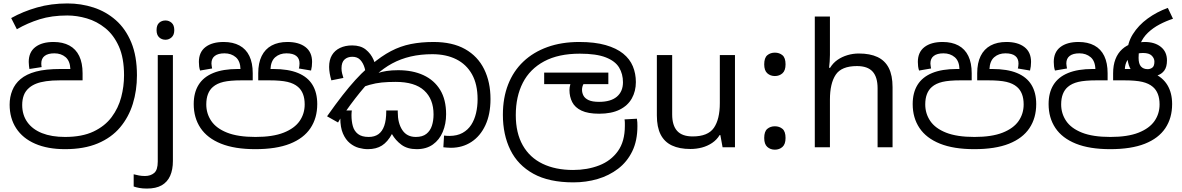

<svg xmlns="http://www.w3.org/2000/svg" viewBox="-20 -856 6869 1116"><path d="M358 11Q257 11 184.5 -20.5Q112 -52 74 -110.5Q36 -169 36 -248Q36 -292 51.5 -330.5Q67 -369 99 -396Q133 -425 189 -440Q245 -455 333 -455H389Q387 -502 361 -524Q335 -546 296 -546Q259 -546 239.5 -531Q220 -516 220 -487Q220 -482 220.5 -476.5Q221 -471 222 -466L151 -455Q150 -463 148.5 -473Q147 -483 147 -496Q147 -553 185.5 -582.5Q224 -612 291 -612Q345 -612 383 -591.5Q421 -571 440.5 -530.5Q460 -490 460 -430V-389H330Q282 -389 248 -384Q214 -379 191 -370Q168 -361 151 -347Q128 -328 118.5 -302.5Q109 -277 109 -246Q109 -188 139 -146Q169 -104 224.5 -82Q280 -60 358 -60Q457 -60 523.5 -91.5Q590 -123 629 -175.5Q668 -228 684.5 -291Q701 -354 701 -418Q701 -519 671 -586Q641 -653 592 -692.5Q543 -732 485 -749Q427 -766 371 -766Q281 -766 210.5 -744Q140 -722 78 -686L45 -751Q113 -789 195 -812.5Q277 -836 372 -836Q451 -836 523.5 -812.5Q596 -789 653 -739Q710 -689 743 -609.5Q776 -530 776 -418Q776 -330 752 -252.5Q728 -175 678 -115.5Q628 -56 548.5 -22.5Q469 11 358 11Z M834 240Q809 240 790 236.5Q771 233 757 228V157Q772 161 788 164Q804 167 823 167Q855 167 876 149.5Q897 132 897 83V-536H985V80Q985 130 969 166Q953 202 920 221Q887 240 834 240ZM890 -681Q890 -710 905 -723.5Q920 -737 942 -737Q962 -737 977.5 -723.5Q993 -710 993 -681Q993 -653 977.5 -639Q962 -625 942 -625Q920 -625 905 -639Q890 -653 890 -681Z M1464 11Q1344 11 1264.5 -21Q1185 -53 1145.5 -112Q1106 -171 1106 -251Q1106 -317 1134 -362.5Q1162 -408 1219 -431.5Q1276 -455 1362 -455H1385L1378 -452Q1377 -501 1350.5 -523.5Q1324 -546 1285 -546Q1248 -546 1228.5 -531Q1209 -516 1209 -487Q1209 -482 1210.5 -472.5Q1212 -463 1213 -458L1143 -446Q1139 -458 1137.5 -470.5Q1136 -483 1136 -496Q1136 -553 1174.5 -582.5Q1213 -612 1280 -612Q1334 -612 1372 -591.5Q1410 -571 1429.5 -530.5Q1449 -490 1449 -430V-389H1384Q1317 -389 1279 -380Q1241 -371 1218 -351Q1199 -335 1189 -309.5Q1179 -284 1179 -249Q1179 -196 1208 -153Q1237 -110 1300 -85Q1363 -60 1465 -60Q1566 -60 1629 -85Q1692 -110 1721.5 -152.5Q1751 -195 1751 -249Q1751 -284 1741 -309.5Q1731 -335 1712 -351Q1689 -371 1651 -380Q1613 -389 1545 -389H1481V-430Q1481 -490 1501 -530.5Q1521 -571 1559 -591.5Q1597 -612 1651 -612Q1717 -612 1755.5 -582.5Q1794 -553 1794 -496Q1794 -483 1792.5 -470.5Q1791 -458 1788 -446L1717 -458Q1719 -463 1720 -472.5Q1721 -482 1721 -487Q1721 -516 1702 -531Q1683 -546 1645 -546Q1606 -546 1580 -523.5Q1554 -501 1552 -452L1548 -455H1568Q1656 -455 1712.5 -431.5Q1769 -408 1796.5 -362.5Q1824 -317 1824 -251Q1824 -170 1784.5 -111Q1745 -52 1665.5 -20.5Q1586 11 1464 11Z M2402 11Q2348 11 2313.5 -14.5Q2279 -40 2258 -77Q2233 -31 2200 -10Q2167 11 2118 11Q2093 11 2065.5 3.5Q2038 -4 2013.5 -24Q1989 -44 1973.5 -79.5Q1958 -115 1958 -170Q1958 -181 1959.5 -192.5Q1961 -204 1963 -214H2025Q2024 -207 2023.5 -200.5Q2023 -194 2023 -187Q2023 -151 2031 -122.5Q2039 -94 2061 -77Q2083 -60 2123 -60Q2157 -60 2179.5 -76Q2202 -92 2213.5 -125Q2225 -158 2225 -208V-214H2292V-204Q2292 -140 2318.5 -100Q2345 -60 2397 -60Q2436 -60 2458.5 -78Q2481 -96 2490.5 -125.5Q2500 -155 2500 -191Q2500 -280 2445.5 -330Q2391 -380 2280 -380Q2234 -380 2199 -376.5Q2164 -373 2128.5 -363Q2093 -353 2046 -334L2143 -415Q2156 -424 2177 -431.5Q2198 -439 2227.5 -443.5Q2257 -448 2294 -448Q2379 -448 2441.5 -419Q2504 -390 2538.5 -333.5Q2573 -277 2573 -192Q2573 -136 2553.5 -89.5Q2534 -43 2496 -16Q2458 11 2402 11ZM2601 3Q2591 3 2579 2Q2567 1 2557 0L2561 -68Q2568 -67 2576 -66.5Q2584 -66 2592 -66Q2637 -66 2668.5 -83.5Q2700 -101 2719 -130.5Q2738 -160 2747 -198.5Q2756 -237 2756 -279Q2756 -366 2723.5 -424Q2691 -482 2632 -511.5Q2573 -541 2493 -541Q2425 -541 2367 -527.5Q2309 -514 2259 -487Q2209 -460 2165 -419L2154 -410Q2127 -383 2099.5 -351Q2072 -319 2044.5 -283.5Q2017 -248 1989 -208L1970 -188L1945 -144L1881 -180Q1931 -251 1970.5 -301.5Q2010 -352 2045 -390.5Q2080 -429 2116 -461L2137 -479Q2197 -530 2252.5 -559Q2308 -588 2368 -600Q2428 -612 2500 -612Q2610 -612 2683.5 -570.5Q2757 -529 2794 -454Q2831 -379 2831 -280Q2831 -192 2801.5 -128.5Q2772 -65 2720 -31Q2668 3 2601 3ZM2027 -592Q2076 -592 2106 -568Q2136 -544 2151.5 -508Q2167 -472 2170 -434L2112 -398Q2108 -432 2099.5 -461Q2091 -490 2074 -508Q2057 -526 2028 -526Q2000 -526 1982.5 -510Q1965 -494 1965 -459Q1965 -443 1968.5 -429.5Q1972 -416 1976 -403L1906 -389Q1900 -409 1896.5 -429.5Q1893 -450 1893 -467Q1893 -508 1909.5 -535.5Q1926 -563 1956.5 -577.5Q1987 -592 2027 -592Z M3313 204Q3171 204 3080.5 154Q2990 104 2946.5 15.5Q2903 -73 2903 -189Q2903 -287 2933.5 -365Q2964 -443 3022 -498Q3080 -553 3162 -582.5Q3244 -612 3347 -612Q3437 -612 3500 -594Q3563 -576 3602 -544.5Q3641 -513 3658.5 -470.5Q3676 -428 3676 -379Q3676 -326 3652.5 -284Q3629 -242 3581.5 -218.5Q3534 -195 3463 -195Q3398 -195 3360 -213Q3322 -231 3306 -262.5Q3290 -294 3290 -333Q3290 -349 3295 -365.5Q3300 -382 3307 -396L3350 -374L3308 -367H3143V-434H3516V-367H3335L3396 -398Q3380 -383 3371.5 -367.5Q3363 -352 3363 -334Q3363 -316 3371.5 -300Q3380 -284 3401.5 -274Q3423 -264 3462 -264Q3530 -264 3565.5 -294Q3601 -324 3601 -378Q3601 -426 3578.5 -463.5Q3556 -501 3501 -522.5Q3446 -544 3350 -544Q3226 -544 3143 -499.5Q3060 -455 3019 -375Q2978 -295 2978 -187Q2978 -83 3018.5 -11.5Q3059 60 3134 96Q3209 132 3311 132Q3394 132 3462.5 105.5Q3531 79 3571.5 22.5Q3612 -34 3612 -124Q3612 -129 3612 -141Q3612 -153 3610 -162L3682 -166Q3684 -155 3684.5 -144.5Q3685 -134 3685 -123Q3685 -38 3655 23.5Q3625 85 3572.5 125Q3520 165 3453.5 184.5Q3387 204 3313 204Z M4252 -536V0H4180L4167 -71H4163Q4146 -43 4119 -25Q4092 -7 4060 1.5Q4028 10 3993 10Q3929 10 3885.5 -10.5Q3842 -31 3820 -74Q3798 -117 3798 -185V-536H3887V-191Q3887 -127 3916 -95Q3945 -63 4006 -63Q4095 -63 4129.5 -113Q4164 -163 4164 -257V-536Z M4484 -414Q4458 -414 4440 -430Q4422 -446 4422 -482Q4422 -520 4440 -535Q4458 -550 4484 -550Q4510 -550 4528 -535Q4546 -520 4546 -482Q4546 -446 4528 -430Q4510 -414 4484 -414ZM4484 14Q4458 14 4440 -2Q4422 -18 4422 -54Q4422 -92 4440 -107Q4458 -122 4484 -122Q4510 -122 4528 -107Q4546 -92 4546 -54Q4546 -18 4528 -2Q4510 14 4484 14Z M4804 -537Q4804 -518 4802.5 -498Q4801 -478 4799 -462H4805Q4822 -490 4848 -508Q4874 -526 4906 -535.5Q4938 -545 4972 -545Q5037 -545 5080.5 -524.5Q5124 -504 5146 -461Q5168 -418 5168 -349V0H5081V-343Q5081 -408 5052 -440Q5023 -472 4961 -472Q4871 -472 4837.5 -421.5Q4804 -371 4804 -277V0H4716V-760H4804Z M5643 11Q5523 11 5443.5 -21Q5364 -53 5324.5 -112Q5285 -171 5285 -251Q5285 -317 5313 -362.5Q5341 -408 5398 -431.5Q5455 -455 5541 -455H5564L5557 -452Q5556 -501 5529.5 -523.5Q5503 -546 5464 -546Q5427 -546 5407.5 -531Q5388 -516 5388 -487Q5388 -482 5389.5 -472.5Q5391 -463 5392 -458L5322 -446Q5318 -458 5316.5 -470.5Q5315 -483 5315 -496Q5315 -553 5353.5 -582.5Q5392 -612 5459 -612Q5513 -612 5551 -591.5Q5589 -571 5608.5 -530.5Q5628 -490 5628 -430V-389H5563Q5496 -389 5458 -380Q5420 -371 5397 -351Q5378 -335 5368 -309.5Q5358 -284 5358 -249Q5358 -196 5387 -153Q5416 -110 5479 -85Q5542 -60 5644 -60Q5745 -60 5808 -85Q5871 -110 5900.5 -152.5Q5930 -195 5930 -249Q5930 -284 5920 -309.5Q5910 -335 5891 -351Q5868 -371 5830 -380Q5792 -389 5724 -389H5660V-430Q5660 -490 5680 -530.5Q5700 -571 5738 -591.5Q5776 -612 5830 -612Q5896 -612 5934.5 -582.5Q5973 -553 5973 -496Q5973 -483 5971.5 -470.5Q5970 -458 5967 -446L5896 -458Q5898 -463 5899 -472.5Q5900 -482 5900 -487Q5900 -516 5881 -531Q5862 -546 5824 -546Q5785 -546 5759 -523.5Q5733 -501 5731 -452L5727 -455H5747Q5835 -455 5891.5 -431.5Q5948 -408 5975.5 -362.5Q6003 -317 6003 -251Q6003 -170 5963.5 -111Q5924 -52 5844.5 -20.5Q5765 11 5643 11Z M6433 11Q6313 11 6233.5 -21Q6154 -53 6114.5 -112Q6075 -171 6075 -251Q6075 -317 6103 -362.5Q6131 -408 6188 -431.5Q6245 -455 6331 -455H6354L6347 -452Q6346 -501 6319.5 -523.5Q6293 -546 6254 -546Q6217 -546 6197.5 -531Q6178 -516 6178 -487Q6178 -482 6179.5 -472.5Q6181 -463 6182 -458L6112 -446Q6108 -458 6106.5 -470.5Q6105 -483 6105 -496Q6105 -553 6143.5 -582.5Q6182 -612 6249 -612Q6303 -612 6341 -591.5Q6379 -571 6398.5 -530.5Q6418 -490 6418 -430V-389H6354Q6286 -389 6248 -380Q6210 -371 6187 -351Q6168 -335 6158 -309.5Q6148 -284 6148 -249Q6148 -196 6177 -153Q6206 -110 6269 -85Q6332 -60 6434 -60Q6535 -60 6598 -85Q6661 -110 6690.5 -152.5Q6720 -195 6720 -249Q6720 -284 6710 -309.5Q6700 -335 6681 -351Q6658 -371 6620 -380Q6582 -389 6514 -389H6450V-430Q6450 -477 6463.5 -512Q6477 -547 6503 -570.5Q6529 -594 6564 -604L6586 -605Q6595 -607 6606.5 -609.5Q6618 -612 6634 -612Q6692 -612 6727.5 -583.5Q6763 -555 6763 -505Q6763 -467 6747.5 -446Q6732 -425 6705.5 -417Q6679 -409 6646 -409Q6602 -409 6577 -427Q6552 -445 6542 -475.5Q6532 -506 6532 -541V-543Q6532 -605 6564.5 -657Q6597 -709 6650.5 -748Q6704 -787 6768 -810L6798 -747Q6758 -734 6720 -714Q6682 -694 6652.5 -666Q6623 -638 6608 -601L6605 -586Q6601 -573 6599.5 -557Q6598 -541 6598 -520Q6598 -485 6612 -469.5Q6626 -454 6651 -454Q6666 -454 6678 -463Q6690 -472 6690 -498Q6690 -517 6674.5 -532.5Q6659 -548 6624 -548Q6594 -548 6570 -537Q6546 -526 6532.5 -505Q6519 -484 6518 -452L6512 -455H6543Q6627 -455 6682.5 -431Q6738 -407 6765.5 -361.5Q6793 -316 6793 -251Q6793 -170 6753.5 -111Q6714 -52 6634.5 -20.5Q6555 11 6433 11Z"/></svg>

Font: hexsinhala15
Style: Book
Weight: 400
Designer: Jelle Bosma - Monotype Design Team
Foundry: Monotype Imaging Inc.
Version: Version 2.003